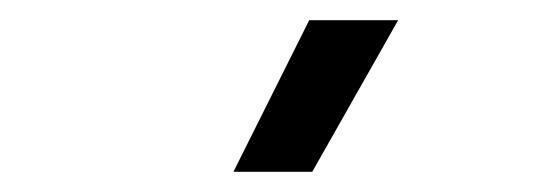

<svg xmlns="http://www.w3.org/2000/svg" viewBox="-20 -745 540 190"><path d="M289 -575H211L286 -725H374Z"/></svg>

Font: TASA Orbiter Display
Style: Regular
Weight: 400
Designer: Weizhong Zhang
Version: Version 1.000;Glyphs 3.1.2 (3151)